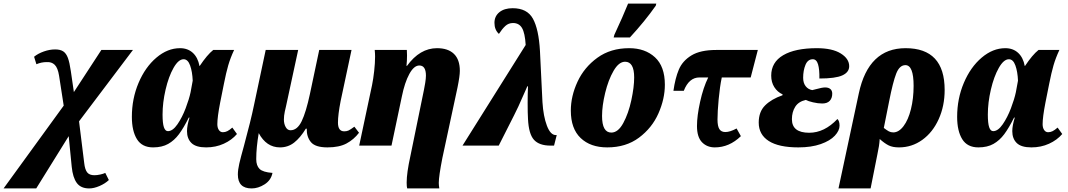

<svg xmlns="http://www.w3.org/2000/svg" viewBox="-139 -816 5983 1076"><path d="M218 -224 192 -392Q185 -436 167.5 -453Q150 -470 122 -468Q93 -468 65 -456L52 -498Q74 -516 106.5 -527.5Q139 -539 170 -539Q199 -539 215.5 -528Q232 -517 241.5 -491.5Q251 -466 258 -417L275 -300L429 -536H606L304 -136L333 98Q337 134 349.5 150Q362 166 390 166Q405 166 423 162Q441 158 451 153L471 193Q450 213 418.5 226.5Q387 240 361 240Q314 240 291.5 209.5Q269 179 263 119L246 -53L64 240H-119Z M600 -161Q600 -263 637.5 -351.5Q675 -440 737.5 -493Q800 -546 870 -546Q913 -546 941.5 -520Q970 -494 979 -446H980Q1022 -509 1056 -536H1173Q1152 -491 1140 -449.5Q1128 -408 1116 -347L1095 -242Q1079 -160 1079 -120Q1079 -100 1087.5 -87.5Q1096 -75 1110 -75Q1123 -75 1135 -81Q1147 -87 1163 -101L1189 -65Q1160 -31 1115 -10.5Q1070 10 1016 10Q959 10 934 -14.5Q909 -39 909 -81Q909 -112 923 -157H919Q890 -99 864 -64Q838 -29 803.5 -9.5Q769 10 719 10Q657 10 628.5 -36Q600 -82 600 -161ZM929 -299 941 -364Q939 -414 926.5 -449Q914 -484 890 -484Q861 -484 833.5 -435.5Q806 -387 789 -314Q772 -241 772 -174Q772 -125 779.5 -103Q787 -81 802 -81Q829 -81 855.5 -119.5Q882 -158 901.5 -209.5Q921 -261 929 -299Z M1194 162Q1194 136 1202 101Q1210 66 1228 2Q1267 -142 1284 -225L1350 -536H1532L1464 -221Q1462 -214 1457 -190.5Q1452 -167 1452 -146Q1452 -122 1462 -104Q1472 -86 1489 -86Q1527 -86 1551.5 -136.5Q1576 -187 1598 -290L1650 -536H1831L1770 -250Q1755 -173 1755 -129Q1755 -80 1790 -80Q1805 -80 1815 -85Q1825 -90 1847 -106L1873 -72Q1844 -34 1803 -12Q1762 10 1696 10Q1628 10 1603.5 -19.5Q1579 -49 1580 -95H1575Q1544 -44 1509.5 -17Q1475 10 1430 10Q1354 10 1311 -70Q1297 11 1297 76Q1297 112 1315.5 130.5Q1334 149 1388 153Q1380 194 1344 217Q1308 240 1271 240Q1194 240 1194 162Z M2140 207Q2140 153 2161 58L2237 -313Q2240 -326 2244 -351.5Q2248 -377 2248 -392Q2248 -449 2211 -449Q2181 -449 2155 -401.5Q2129 -354 2113 -275L2055 0H1874L1946 -339Q1953 -373 1958 -418Q1963 -463 1963 -499Q1963 -516 1961 -536H2141L2142 -505Q2142 -474 2139 -447H2142Q2214 -546 2310 -546Q2372 -546 2405 -514Q2438 -482 2438 -419Q2438 -390 2425 -326L2340 70Q2320 172 2320 209Q2320 222 2323 240H2143Q2140 231 2140 207Z M2807 -564Q2803 -631 2786.5 -659Q2770 -687 2736 -687Q2711 -687 2693 -670.5Q2675 -654 2657 -626Q2632 -649 2632 -688Q2632 -725 2659.5 -747.5Q2687 -770 2734 -770Q2815 -770 2847.5 -711.5Q2880 -653 2887 -531L2901 -244Q2906 -164 2926 -111.5Q2946 -59 2976 -59H2981L2966 0H2946Q2883 0 2853.5 -32.5Q2824 -65 2820 -149Q2818 -181 2818 -240Q2818 -290 2820 -332H2816L2806 -309Q2758 -199 2742 -170L2656 0H2453Z M3060 -196Q3060 -277 3097.5 -358Q3135 -439 3209 -492.5Q3283 -546 3387 -546Q3476 -546 3531.5 -495Q3587 -444 3587 -341Q3587 -262 3551 -180.5Q3515 -99 3442 -44.5Q3369 10 3264 10Q3170 10 3115 -42.5Q3060 -95 3060 -196ZM3415 -382Q3415 -470 3364 -470Q3329 -470 3299.5 -419Q3270 -368 3252.5 -295.5Q3235 -223 3235 -166Q3235 -73 3287 -73Q3325 -73 3354 -126.5Q3383 -180 3399 -254Q3415 -328 3415 -382ZM3304 -621Q3352 -724 3381 -796H3539L3536 -784Q3475 -697 3391 -606H3300Z M3767 -110Q3767 -166 3784.5 -245.5Q3802 -325 3830 -382H3781Q3722 -382 3693 -307H3635Q3645 -378 3665.5 -426.5Q3686 -475 3736 -505.5Q3786 -536 3875 -536H4108L4068 -382H3906Q3895 -330 3888.5 -259.5Q3882 -189 3882 -146Q3882 -109 3892.5 -92.5Q3903 -76 3926 -76Q3952 -76 3989 -96L4013 -53Q3948 10 3867 10Q3823 10 3795 -19Q3767 -48 3767 -110Z M4113 -129Q4113 -190 4149 -225.5Q4185 -261 4246 -282L4247 -287Q4218 -300 4200.5 -327.5Q4183 -355 4183 -392Q4183 -467 4250 -506.5Q4317 -546 4439 -546Q4525 -546 4572.5 -516.5Q4620 -487 4620 -445Q4620 -411 4581.5 -393.5Q4543 -376 4453 -376Q4454 -427 4445.5 -455.5Q4437 -484 4416 -484Q4388 -484 4375 -452.5Q4362 -421 4362 -380Q4362 -351 4376 -333Q4390 -315 4413 -311L4433 -316Q4469 -326 4485 -326Q4504 -326 4514.5 -317Q4525 -308 4525 -291Q4525 -266 4511 -251Q4497 -236 4469 -236Q4445 -236 4417.5 -242.5Q4390 -249 4377 -256Q4336 -247 4317.5 -217.5Q4299 -188 4299 -148Q4299 -72 4396 -72Q4481 -72 4554 -149Q4559 -145 4562.5 -135.5Q4566 -126 4566 -112Q4566 -84 4539.5 -55.5Q4513 -27 4460.5 -8.5Q4408 10 4335 10Q4225 10 4169 -26Q4113 -62 4113 -129Z M4674 -293Q4728 -546 4936 -546Q5155 -546 5155 -312Q5155 -222 5121.5 -148Q5088 -74 5029.5 -32Q4971 10 4899 10Q4864 10 4841.5 -1Q4819 -12 4791 -37Q4789 0 4778 49L4740 240H4560ZM4981 -335Q4981 -451 4935 -451Q4902 -451 4883.5 -403.5Q4865 -356 4844 -249L4814 -99Q4831 -86 4842 -80Q4853 -74 4867 -74Q4898 -74 4924.5 -109Q4951 -144 4966 -204Q4981 -264 4981 -335Z M5225 -161Q5225 -263 5262.5 -351.5Q5300 -440 5362.5 -493Q5425 -546 5495 -546Q5538 -546 5566.5 -520Q5595 -494 5604 -446H5605Q5647 -509 5681 -536H5798Q5777 -491 5765 -449.5Q5753 -408 5741 -347L5720 -242Q5704 -160 5704 -120Q5704 -100 5712.5 -87.5Q5721 -75 5735 -75Q5748 -75 5760 -81Q5772 -87 5788 -101L5814 -65Q5785 -31 5740 -10.5Q5695 10 5641 10Q5584 10 5559 -14.5Q5534 -39 5534 -81Q5534 -112 5548 -157H5544Q5515 -99 5489 -64Q5463 -29 5428.5 -9.5Q5394 10 5344 10Q5282 10 5253.5 -36Q5225 -82 5225 -161ZM5554 -299 5566 -364Q5564 -414 5551.5 -449Q5539 -484 5515 -484Q5486 -484 5458.5 -435.5Q5431 -387 5414 -314Q5397 -241 5397 -174Q5397 -125 5404.5 -103Q5412 -81 5427 -81Q5454 -81 5480.5 -119.5Q5507 -158 5526.5 -209.5Q5546 -261 5554 -299Z"/></svg>

Font: Noto Serif NarrowBlack
Style: Italic
Weight: 900
Width: 4
Italic angle: -12°
Designer: Monotype Design Team
Foundry: Monotype Imaging Inc.
Version: Version 1.001